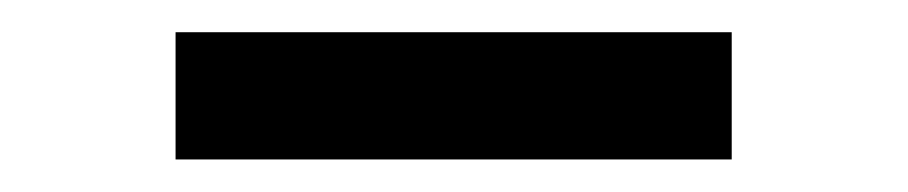

<svg xmlns="http://www.w3.org/2000/svg" viewBox="-20 -721 558 118"><path d="M87.9 -623V-701.2H429.7V-623Z"/></svg>

Font: Sen
Style: Regular
Weight: 400
Designer: Kosal Sen, Philatype
Foundry: Philatype
Version: Version 2.000;gftools[0.9.31]